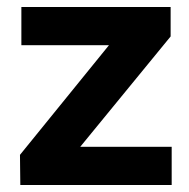

<svg xmlns="http://www.w3.org/2000/svg" viewBox="-20 -528 540 548"><path d="M38 0 37 -86 291 -399H41V-508H467V-424L209 -109H470V0Z"/></svg>

Font: REM Medium
Style: Regular
Weight: 500
Designer: Octavio Pardo
Foundry: Ashler Design
Version: Version 1.005;gftools[0.9.28]